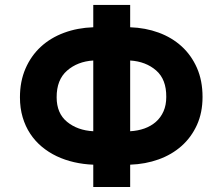

<svg xmlns="http://www.w3.org/2000/svg" viewBox="-20 -747 889 767"><path d="M59.7 -358.3Q59.7 -422.2 81.9 -473.2Q104 -524.1 143.1 -560.2Q182.2 -596.2 236 -616.1Q289.8 -636 352.6 -638.1V-727.3H500V-638.1Q561.1 -636 613.8 -616.7Q666.5 -597.3 705.4 -562Q744.3 -526.6 766.7 -475.9Q789.1 -425.1 789.1 -359.7Q789.1 -296.9 766.7 -247.7Q744.3 -198.5 705.4 -163.9Q666.5 -129.3 613.8 -110.3Q561.1 -91.3 500 -89.1V0H352.6V-89.1Q313.2 -90.6 276.1 -99.1Q239 -107.6 206.5 -123Q174 -138.5 147 -161Q120 -183.6 100.7 -212.9Q81.3 -242.2 70.5 -278.6Q59.7 -315 59.7 -358.3ZM500 -222.7Q530.9 -224.4 557.2 -233.8Q583.5 -243.3 602.8 -260.3Q622.2 -277.3 633.2 -302.2Q644.2 -327.1 644.2 -359.7Q644.9 -429.7 603.7 -465.6Q562.5 -501.4 500 -505.3ZM206.3 -358.3Q206.3 -294.4 247.9 -260.3Q289.4 -226.2 352.6 -222.7V-505.3Q289.8 -501.4 247.9 -464.8Q206 -428.3 206.3 -358.3Z"/></svg>

Font: Inter P
Style: Bold
Weight: 700
Designer: Rasmus Andersson
Foundry: rsms
Version: Version 3.018;git-588b23468